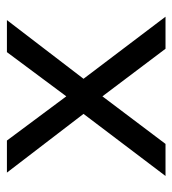

<svg xmlns="http://www.w3.org/2000/svg" viewBox="9 -520 510 569"><g transform="rotate(-90 264.5 -235.0)"><path d="M28 0 212 -243 38 -470H133L264 -294L395 -470H490L316 -243L500 0H405L264 -187L123 0Z"/></g></svg>

Font: Gantari
Style: Regular
Weight: 400
Designer: Anugrah Pasau
Foundry: Lafontype
Version: Version 1.000; ttfautohint (v1.8.3)